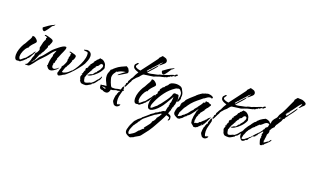

<svg xmlns="http://www.w3.org/2000/svg" viewBox="-119 -1378 3864 2403"><g transform="rotate(20 1813.5 -176.5)"><path d="M239 -466Q224 -466 215.5 -479.5Q207 -493 207 -506Q237 -528 267.5 -549.5Q298 -571 330 -583L342 -592L343 -588Q343 -582 330 -571.5Q317 -561 311 -559Q310 -557 301 -542.5Q292 -528 279.5 -510.5Q267 -493 255.5 -479.5Q244 -466 239 -466ZM43 -6Q29 -6 21 -16.5Q13 -27 10 -42Q7 -57 7 -68Q7 -107 20.5 -146.5Q34 -186 53 -219Q58 -228 64 -235L74 -250Q77 -255 80 -262Q82 -269 86 -273Q91 -283 97.5 -294Q104 -305 111 -316Q125 -339 125 -363Q126 -362 128 -362H129Q133 -362 135 -363H139Q149 -363 162.5 -354Q176 -345 187 -332.5Q198 -320 198 -310Q198 -303 190.5 -294Q183 -285 174 -276L165 -267L156 -257Q149 -249 142 -239.5Q135 -230 129 -219Q127 -217 127 -214Q127 -210 126 -209Q126 -203 116 -199V-204Q91 -179 74.5 -141Q58 -103 58 -69V-60Q58 -53 60 -51Q61 -47 64 -47H66Q66 -46 67 -46Q67 -45 68 -45V-44Q68 -42 65 -39L64 -38Q62 -36 62 -36Q62 -35 69 -33.5Q76 -32 77 -32Q81 -32 90 -39.5Q99 -47 109 -56Q119 -65 125 -69Q132 -75 138 -77Q146 -87 154 -97Q162 -107 169 -117Q177 -127 184.5 -136Q192 -145 200 -155V-157Q200 -159 205.5 -167.5Q211 -176 217.5 -184Q224 -192 226 -192Q227 -191 227 -187Q227 -183 226 -182Q220 -169 208 -145.5Q196 -122 183.5 -102Q171 -82 160 -79Q158 -74 154 -67Q150 -60 144 -58Q141 -53 136 -53Q133 -45 129 -44Q127 -42 125 -40.5Q123 -39 122 -38Q121 -34 115 -30.5Q109 -27 105 -25Q100 -20 92 -14Q84 -8 76 -8H73L70 -9H68Q67 -10 65 -10Q62 -10 54 -8Q46 -6 43 -6Z M165 6Q164 5 162 5Q161 4 158 4Q157 3 155 2Q153 1 151 -1H158Q160 -2 162.5 -3Q165 -4 166 -5Q172 -9 175 -10Q180 -13 185.5 -24.5Q191 -36 196.5 -49.5Q202 -63 205 -70L208 -82Q208 -87 210 -93Q212 -104 216.5 -114Q221 -124 226 -135Q226 -135 228 -144Q228 -152 229 -154Q228 -154 228 -155H226Q225 -155 224 -156Q224 -157 225 -158V-159L233 -174Q237 -182 245 -184Q248 -192 256.5 -207Q265 -222 265 -228Q265 -236 262 -243Q258 -248 258 -257Q258 -259 258.5 -261Q259 -263 260 -265Q261 -267 261 -269.5Q261 -272 262 -274Q263 -276 265 -285Q267 -294 269 -303.5Q271 -313 272 -316Q275 -339 283 -348L281 -350Q286 -356 290.5 -364Q295 -372 295 -380Q295 -384 294 -386Q292 -388 292 -391Q292 -396 296 -399Q300 -402 303 -404V-405Q297 -407 295 -409Q292 -412 288 -412V-416Q288 -417 287.5 -415.5Q287 -414 286 -414Q287 -414 286 -413L283 -414Q281 -415 279.5 -415Q278 -415 276 -416Q274 -416 272 -416.5Q270 -417 268 -418Q264 -419 264 -423Q264 -425 269 -427.5Q274 -430 276 -430Q291 -427 312.5 -422Q334 -417 353.5 -410Q373 -403 379 -394Q381 -391 381.5 -387.5Q382 -384 382 -381Q382 -372 377 -360L368 -339Q365 -335 365 -331Q365 -327 358.5 -319.5Q352 -312 347 -310Q348 -309 348 -308.5Q348 -308 348 -308Q348 -306 349 -305Q353 -305 351 -302Q353 -300 353 -296Q353 -293 351.5 -289.5Q350 -286 346 -285Q345 -284 345 -283Q343 -279 343 -276V-275H344Q344 -264 337 -263Q335 -255 330 -244Q323 -231 320 -224V-223Q320 -220 318 -220L316 -218Q315 -215 311 -211Q310 -209 308.5 -207.5Q307 -206 306 -204Q304 -201 302 -198Q300 -195 302 -190H301V-189Q301 -186 300 -186Q298 -182 294.5 -178Q291 -174 285 -172L253 -94Q252 -90 247 -88L253 -82H245L249 -78H244L243 -77H241Q240 -76 236 -76V-70L238 -69L234 -62L233 -61H230Q226 -59 226 -59Q224 -57 224 -55Q224 -49 225 -48Q229 -52 238.5 -63Q248 -74 258 -87.5Q268 -101 275 -112.5Q282 -124 281 -127Q286 -127 290 -137Q293 -140 295 -143Q296 -145 299 -148Q319 -164 335 -183.5Q351 -203 367 -223Q382 -243 399 -263Q416 -283 439 -302Q456 -316 477.5 -333.5Q499 -351 521 -364Q543 -377 560 -377Q572 -377 572 -364Q572 -359 571 -352.5Q570 -346 568 -341Q562 -324 554 -306Q546 -288 538 -271Q531 -256 527 -243Q522 -227 515 -214Q513 -211 511.5 -209.5Q510 -208 509 -207Q509 -206 508.5 -203.5Q508 -201 507 -198L514 -199Q507 -183 502.5 -169.5Q498 -156 498 -141Q498 -138 496 -136V-135Q491 -135 490 -136Q488 -136 486 -134Q485 -133 485 -130Q484 -129 484 -127.5Q484 -126 483 -125L490 -128Q489 -119 487 -112Q486 -108 485.5 -105Q485 -102 485 -98Q485 -84 491.5 -75Q498 -66 513 -66Q516 -66 517 -67H520Q524 -69 531 -72.5Q538 -76 545 -81Q553 -86 560 -91Q567 -96 573 -110Q569 -92 566.5 -87.5Q564 -83 550 -71Q536 -60 515.5 -46.5Q495 -33 475 -33Q458 -33 446.5 -43.5Q435 -54 428 -67L424 -71Q420 -75 420 -79Q420 -81 421 -82V-84L427 -86L428 -87Q427 -89 426.5 -91Q426 -93 426 -95V-102Q426 -122 429.5 -142Q433 -162 438 -182H439Q441 -199 448 -210L450 -213H445L448 -217L445 -226Q447 -230 452.5 -244.5Q458 -259 463 -273Q468 -287 469 -289Q465 -289 462 -286Q435 -266 415 -239Q405 -225 394.5 -212Q384 -199 373 -186Q351 -161 326 -136Q313 -124 302 -111.5Q291 -99 280 -85L250 -45Q235 -26 218 -7Q206 5 194 5Q188 4 181.5 5Q175 6 168 6ZM290 -185Q292 -190 296 -190L293 -194Q292 -192 291 -189.5Q290 -187 289 -185Z M596 -7Q586 -7 579.5 -17Q573 -27 573 -35Q573 -38 575 -44Q576 -46 577 -48Q578 -50 579 -52Q581 -58 581 -62Q581 -66 583 -72Q585 -79 588 -87Q591 -95 595 -104Q597 -108 597 -111Q597 -115 598 -117H597Q594 -120 594 -121L595 -122Q597 -127 601 -134Q605 -141 610 -143Q614 -151 621 -164.5Q628 -178 633.5 -191.5Q639 -205 639 -212L641 -215H639V-220L641 -224L636 -225L639 -227V-229Q637 -231 637 -233Q637 -235 638 -236L641 -246L644 -255Q641 -255 641 -258Q641 -269 646 -277Q651 -289 651 -298V-300Q650 -300 650 -302L649 -305V-307Q648 -307 648 -308Q648 -310 651 -313L656 -318Q652 -320 651 -321Q647 -323 646 -324V-325Q644 -323 642 -325L637 -326Q635 -326 630.5 -327.5Q626 -329 626 -332Q626 -334 630 -336.5Q634 -339 636 -339Q646 -337 664 -333Q682 -329 698.5 -323.5Q715 -318 718 -310Q720 -306 720 -300Q720 -292 716 -280Q712 -268 709 -262Q709 -258 705 -258H706Q704 -254 701 -249Q698 -244 693 -242L694 -239Q697 -236 697 -231Q697 -225 691 -223L690 -221V-216Q690 -209 685 -205Q684 -201 680 -191.5Q676 -182 673 -180L671 -175V-174Q671 -171 669 -171L668 -170Q665 -164 660 -159Q658 -156 656.5 -153.5Q655 -151 657 -147H656Q656 -144 655 -144Q653 -141 651 -137.5Q649 -134 644 -132Q642 -125 639.5 -118Q637 -111 634 -103Q627 -85 622 -67Q627 -62 635 -62Q638 -62 641 -62.5Q644 -63 647 -64Q649 -66 653 -67Q657 -69 658 -68Q680 -76 699 -91.5Q718 -107 736 -126L737 -123Q765 -155 790.5 -198.5Q816 -242 832 -288Q848 -334 848 -370Q848 -398 840 -404Q832 -410 806 -410Q799 -410 794 -411.5Q789 -413 789 -422Q793 -421 806.5 -424.5Q820 -428 824 -430Q855 -430 873 -413.5Q891 -397 891 -365Q891 -339 880.5 -310.5Q870 -282 859 -259Q853 -247 836.5 -224.5Q820 -202 800 -177.5Q780 -153 763 -134Q746 -115 724 -93Q702 -71 681.5 -54.5Q661 -38 647 -35Q644 -31 633.5 -24.5Q623 -18 612 -12.5Q601 -7 596 -7ZM648 -146Q648 -147 648.5 -147Q649 -147 649 -147L650 -148L649 -150Q648 -148 648 -146Z M923 -9Q912 -9 901 -12Q885 -18 869 -45L877 -47L870 -52L862 -77H861Q860 -80 860 -86V-93Q860 -97 865 -107Q870 -117 874 -126L864 -124V-129Q865 -130 867 -134Q868 -137 872 -138Q873 -137 873 -135L875 -137V-142Q875 -146 875.5 -150.5Q876 -155 879 -158Q879 -164 880 -165L881 -169H883V-173L889 -181Q894 -186 895 -186V-187Q894 -186 892 -186Q888 -186 888 -190Q888 -191 889 -192V-197Q890 -198 890 -202Q890 -206 888 -208L895 -216L899 -215L898 -216H900L901 -217L904 -228L909 -220L912 -237Q913 -242 914 -247Q915 -252 916 -257L927 -258V-266H924V-271L929 -276V-275L930 -276V-281L939 -287V-291Q946 -295 951 -305Q954 -312 965 -314H959L960 -315L956 -312V-320H958L959 -322H960L962 -326V-331Q968 -335 974.5 -341Q981 -347 981 -354L985 -357V-361L989 -359L1002 -371V-375L1010 -380L1014 -386Q1014 -389 1017 -389Q1018 -389 1021.5 -387.5Q1025 -386 1027 -385H1033Q1049 -385 1065 -373.5Q1081 -362 1092 -346Q1103 -330 1103 -314Q1103 -309 1106 -304Q1107 -301 1107.5 -298Q1108 -295 1108 -291V-287Q1108 -283 1107 -282Q1090 -242 1054.5 -205Q1019 -168 981 -147Q973 -143 963 -139Q953 -135 943 -135Q940 -135 939 -136L932 -138Q935 -139 941 -143Q943 -144 945 -145Q947 -146 949 -147L955 -150Q957 -150 958 -151L957 -152Q957 -156 962 -156Q968 -160 972 -161L982 -164Q988 -166 992.5 -167.5Q997 -169 997 -173Q1001 -176 1007 -186Q1014 -198 1017 -201L1026 -203L1036 -218L1034 -222L1042 -226V-230H1044Q1055 -242 1061.5 -251.5Q1068 -261 1073 -277Q1073 -279 1076 -279V-280Q1082 -292 1082 -303Q1082 -327 1059 -327Q1057 -327 1054 -328Q1050 -328 1050 -326H1055L1050 -322Q1045 -320 1040.5 -316Q1036 -312 1036 -305H1032Q1034 -305 1035 -301Q1028 -301 1025 -297L1030 -294Q1028 -292 1025 -290.5Q1022 -289 1019 -287Q1016 -286 1013 -284.5Q1010 -283 1008 -281Q997 -273 997 -266Q997 -265 998 -264Q999 -263 1000.5 -262Q1002 -261 1004 -259L996 -260Q996 -260 997 -260.5Q998 -261 999 -261Q995 -261 993 -260Q991 -260 993 -258L994 -257Q994 -257 993.5 -257Q993 -257 993 -256Q992 -255 992 -254H990Q986 -249 982.5 -244Q979 -239 977 -234Q973 -225 966 -216L973 -211H966L962 -207V-202L956 -197L958 -196L948 -179L945 -178V-170L934 -158L935 -154H933V-147Q926 -140 924 -129Q923 -119 916 -109H922L914 -104V-101Q913 -100 913 -98Q913 -94 913.5 -91Q914 -88 915 -85Q916 -82 916.5 -79Q917 -76 917 -72Q917 -64 923.5 -51.5Q930 -39 937 -39Q956 -39 975 -49Q993 -60 1012 -61L1033 -78Q1049 -91 1061 -109Q1074 -127 1090 -140H1091L1089 -142Q1092 -146 1098 -154Q1104 -162 1105 -167Q1106 -168 1106 -171Q1106 -173 1107 -174Q1109 -179 1113 -179Q1117 -179 1117 -174Q1117 -171 1116 -170Q1116 -160 1107.5 -141.5Q1099 -123 1088 -119V-116Q1083 -111 1078 -102Q1071 -93 1058.5 -77Q1046 -61 1038 -61L1024 -52V-48Q1024 -43 1018 -41Q1014 -36 1008 -37Q1005 -31 998 -29Q995 -28 989 -24Q987 -21 979.5 -18Q972 -15 969 -14Q964 -10 957 -9.5Q950 -9 945 -9Z M1223 -10Q1218 -10 1213.5 -10.5Q1209 -11 1204 -12Q1199 -14 1194 -15Q1189 -16 1184 -17L1185 -22Q1154 -22 1143.5 -33.5Q1133 -45 1133 -77Q1133 -80 1134 -81V-84Q1139 -83 1142 -82.5Q1145 -82 1147 -82Q1157 -82 1161 -86Q1167 -87 1173 -87Q1179 -87 1185 -88Q1190 -88 1196 -88.5Q1202 -89 1207 -90V-91Q1190 -125 1177.5 -153Q1165 -181 1165 -215Q1165 -238 1173.5 -257Q1182 -276 1187 -297Q1189 -303 1193.5 -303.5Q1198 -304 1200 -305Q1204 -310 1207.5 -314Q1211 -318 1215 -322Q1218 -325 1221.5 -327.5Q1225 -330 1228 -333L1235 -339Q1262 -362 1296 -378.5Q1330 -395 1361 -408L1387 -391Q1392 -381 1399 -370Q1406 -360 1406 -347V-343Q1405 -341 1405 -337L1399 -328Q1399 -328 1383.5 -318Q1368 -308 1347.5 -296Q1327 -284 1311.5 -274.5Q1296 -265 1295 -265Q1291 -265 1291 -268Q1291 -271 1303.5 -281.5Q1316 -292 1332 -304.5Q1348 -317 1361 -326Q1374 -335 1375 -336Q1347 -333 1320 -324.5Q1293 -316 1272 -301Q1270 -300 1266 -301Q1262 -302 1260 -300Q1257 -298 1256 -292Q1255 -286 1253 -284Q1240 -271 1232.5 -253Q1225 -235 1225 -212Q1225 -207 1230 -188.5Q1235 -170 1243 -148Q1251 -126 1260 -110Q1269 -94 1277 -94H1302Q1308 -94 1314 -94.5Q1320 -95 1326 -96Q1337 -98 1347 -102Q1368 -107 1389 -108Q1396 -112 1406 -114Q1411 -115 1415.5 -115Q1420 -115 1424 -116L1430 -113L1429 -104Q1422 -102 1406.5 -96Q1391 -90 1375.5 -85Q1360 -80 1352 -80L1348 -81Q1347 -81 1347 -82H1346Q1338 -82 1330 -79Q1326 -77 1321.5 -75.5Q1317 -74 1313 -72Q1305 -69 1294.5 -66.5Q1284 -64 1273 -65Q1271 -45 1258.5 -27.5Q1246 -10 1223 -10ZM1202 -49Q1205 -49 1205 -55Q1205 -57 1204 -60.5Q1203 -64 1201 -64Q1196 -64 1190 -64.5Q1184 -65 1179 -66Q1173 -67 1167 -67.5Q1161 -68 1156 -68H1155Q1157 -65 1168 -60.5Q1179 -56 1190 -52.5Q1201 -49 1202 -49Z M1432 -161Q1424 -157 1419.5 -162Q1415 -167 1419 -172Q1424 -177 1425 -181Q1426 -185 1426 -190V-198Q1426 -205 1427 -206L1433 -212Q1434 -214 1439 -216L1444 -230Q1437 -238 1446 -247L1447 -248V-249L1449 -252L1455 -262L1456 -264H1458Q1456 -269 1461 -275Q1463 -280 1467 -285Q1471 -290 1475 -296Q1485 -307 1486 -316Q1488 -324 1495 -330Q1494 -330 1494 -332Q1494 -333 1493 -333Q1493 -334 1494 -335V-336Q1496 -338 1501 -346.5Q1506 -355 1511 -364Q1513 -367 1515 -370Q1517 -373 1519 -377L1524 -386L1497 -395Q1477 -402 1462 -414.5Q1447 -427 1447 -451Q1447 -462 1453.5 -470Q1460 -478 1467 -484Q1471 -488 1471 -489Q1479 -499 1487 -494.5Q1495 -490 1487 -482L1481 -474Q1477 -468 1473 -462.5Q1469 -457 1469 -449Q1469 -439 1483.5 -431.5Q1498 -424 1515.5 -420Q1533 -416 1540 -416Q1581 -470 1621 -523Q1661 -576 1701 -630Q1705 -634 1705 -644L1742 -683Q1746 -681 1749.5 -680Q1753 -679 1757 -678Q1761 -677 1764.5 -676Q1768 -675 1772 -674Q1780 -672 1787 -669Q1794 -666 1800 -659Q1811 -648 1811 -632Q1811 -615 1797 -603Q1782 -591 1771 -580Q1767 -577 1763.5 -574Q1760 -571 1756 -567Q1748 -559 1738 -559V-566H1741Q1745 -571 1749.5 -577Q1754 -583 1758 -588Q1768 -599 1773 -610Q1769 -606 1765.5 -603Q1762 -600 1758 -597Q1754 -594 1750.5 -590.5Q1747 -587 1743 -583Q1738 -576 1727 -563.5Q1716 -551 1703 -537Q1692 -523 1680.5 -512Q1669 -501 1664 -496L1663 -495L1667 -491L1654 -486L1655 -485Q1655 -477 1650 -474Q1645 -471 1640 -471Q1638 -465 1634.5 -460.5Q1631 -456 1623 -453Q1624 -452 1624 -450Q1624 -449 1625 -448Q1625 -447 1626 -446H1624V-444H1619Q1618 -444 1617 -440L1620 -435Q1621 -434 1621 -431Q1635 -446 1648 -461Q1661 -476 1675 -492L1729 -552H1731Q1731 -551 1732 -551Q1732 -550 1733 -550Q1733 -543 1722 -528Q1711 -513 1695 -495.5Q1679 -478 1664.5 -462Q1650 -446 1642 -437Q1639 -434 1635 -428Q1632 -425 1628 -419H1637Q1650 -419 1660.5 -420.5Q1671 -422 1682 -424Q1687 -425 1692 -426.5Q1697 -428 1702 -429Q1707 -430 1712 -431Q1717 -432 1722 -433Q1734 -435 1754 -439.5Q1774 -444 1783 -451Q1809 -459 1834 -463Q1834 -463 1835 -463.5Q1836 -464 1838 -465Q1840 -465 1841 -466Q1843 -469 1846 -469L1854 -472L1862 -474V-475Q1876 -478 1889 -483.5Q1902 -489 1916 -495Q1929 -500 1941.5 -504.5Q1954 -509 1967 -509L1970 -515Q1982 -527 1997 -527V-524Q2001 -520 2001 -515Q2001 -512 1999 -512Q1990 -503 1979 -502Q1980 -500 1980.5 -499Q1981 -498 1981 -497Q1981 -494 1978 -494Q1974 -491 1968 -491Q1963 -491 1963 -497L1966 -499Q1960 -499 1958 -501Q1951 -483 1935 -483L1933 -475L1922 -478Q1917 -473 1912 -473Q1910 -468 1908.5 -464.5Q1907 -461 1901 -461Q1902 -462 1902 -464Q1901 -465 1901 -466Q1894 -458 1884.5 -452Q1875 -446 1862 -446L1861 -453H1860Q1861 -452 1861 -448Q1861 -444 1857.5 -442Q1854 -440 1852 -440Q1851 -440 1851 -441H1849Q1844 -437 1840 -437Q1838 -437 1837 -438H1834Q1829 -434 1825 -433.5Q1821 -433 1813 -432Q1800 -430 1785.5 -425Q1771 -420 1758 -415Q1757 -414 1753 -414Q1751 -414 1751 -413Q1720 -397 1688 -396Q1654 -393 1622 -387Q1619 -386 1616 -385.5Q1613 -385 1609 -385Q1605 -385 1602 -384.5Q1599 -384 1596 -383Q1590 -382 1581 -373.5Q1572 -365 1564 -355Q1556 -345 1552 -339Q1548 -335 1543 -330.5Q1538 -326 1533 -322Q1523 -315 1515 -304Q1513 -302 1510 -299Q1507 -296 1505 -292Q1500 -283 1493 -282Q1495 -277 1491 -275L1489 -273Q1480 -264 1480 -252Q1477 -249 1475 -244L1474 -240L1471 -236Q1466 -229 1461.5 -219.5Q1457 -210 1452 -199Q1447 -188 1442 -178.5Q1437 -169 1432 -161ZM1401 109Q1394 109 1385.5 106Q1377 103 1372 98Q1367 92 1357.5 76.5Q1348 61 1348 53Q1348 34 1350 16Q1352 -2 1356 -21Q1362 -26 1363 -33Q1364 -40 1365 -47Q1373 -55 1374 -67Q1375 -79 1386 -79L1388 -81Q1389 -82 1387 -86Q1385 -91 1384 -94.5Q1383 -98 1386 -103Q1387 -105 1388 -107.5Q1389 -110 1390 -111Q1391 -112 1393 -118Q1396 -129 1398.5 -137.5Q1401 -146 1409 -155Q1414 -159 1418 -155.5Q1422 -152 1421 -147Q1421 -141 1418 -135H1426Q1422 -116 1417 -97Q1412 -78 1407 -59Q1395 -22 1395 17Q1395 52 1409 82L1423 74L1428 65V76L1430 81Q1432 76 1436 72Q1440 68 1448 68L1449 75Q1449 78 1448 79Q1442 92 1429 100.5Q1416 109 1401 109Z M1827 -466Q1812 -466 1803.5 -479.5Q1795 -493 1795 -506Q1825 -528 1855.5 -549.5Q1886 -571 1918 -583L1930 -592L1931 -588Q1931 -582 1918 -571.5Q1905 -561 1899 -559Q1898 -557 1889 -542.5Q1880 -528 1867.5 -510.5Q1855 -493 1843.5 -479.5Q1832 -466 1827 -466ZM1631 -6Q1617 -6 1609 -16.5Q1601 -27 1598 -42Q1595 -57 1595 -68Q1595 -107 1608.5 -146.5Q1622 -186 1641 -219Q1646 -228 1652 -235L1662 -250Q1665 -255 1668 -262Q1670 -269 1674 -273Q1679 -283 1685.5 -294Q1692 -305 1699 -316Q1713 -339 1713 -363Q1714 -362 1716 -362H1717Q1721 -362 1723 -363H1727Q1737 -363 1750.5 -354Q1764 -345 1775 -332.5Q1786 -320 1786 -310Q1786 -303 1778.5 -294Q1771 -285 1762 -276L1753 -267L1744 -257Q1737 -249 1730 -239.5Q1723 -230 1717 -219Q1715 -217 1715 -214Q1715 -210 1714 -209Q1714 -203 1704 -199V-204Q1679 -179 1662.5 -141Q1646 -103 1646 -69V-60Q1646 -53 1648 -51Q1649 -47 1652 -47H1654Q1654 -46 1655 -46Q1655 -45 1656 -45V-44Q1656 -42 1653 -39L1652 -38Q1650 -36 1650 -36Q1650 -35 1657 -33.5Q1664 -32 1665 -32Q1669 -32 1678 -39.5Q1687 -47 1697 -56Q1707 -65 1713 -69Q1720 -75 1726 -77Q1734 -87 1742 -97Q1750 -107 1757 -117Q1765 -127 1772.5 -136Q1780 -145 1788 -155V-157Q1788 -159 1793.5 -167.5Q1799 -176 1805.5 -184Q1812 -192 1814 -192Q1815 -191 1815 -187Q1815 -183 1814 -182Q1808 -169 1796 -145.5Q1784 -122 1771.5 -102Q1759 -82 1748 -79Q1746 -74 1742 -67Q1738 -60 1732 -58Q1729 -53 1724 -53Q1721 -45 1717 -44Q1715 -42 1713 -40.5Q1711 -39 1710 -38Q1709 -34 1703 -30.5Q1697 -27 1693 -25Q1688 -20 1680 -14Q1672 -8 1664 -8H1661L1658 -9H1656Q1655 -10 1653 -10Q1650 -10 1642 -8Q1634 -6 1631 -6Z M1695 415Q1693 415 1690 412Q1667 404 1648 390Q1629 376 1629 349Q1629 335 1634 320Q1637 313 1638.5 306Q1640 299 1641 292L1645 289L1648 273L1657 256Q1661 248 1667 235Q1673 222 1679.5 210Q1686 198 1691 194V189L1696 193Q1707 175 1722 162.5Q1737 150 1754 138Q1754 131 1760 130L1757 126L1764 124L1828 70L1829 67Q1829 63 1828 60Q1832 61 1834 67Q1836 73 1836 69V67L1839 65L1841 63Q1840 63 1839 62.5Q1838 62 1836 61L1839 57L1840 55Q1843 52 1845 52Q1847 52 1846.5 54Q1846 56 1847 55L1856 42L1859 46L1863 41V39Q1869 38 1880.5 29Q1892 20 1893 15H1895L1927 -1L1944 -15H1948V-14Q1959 -23 1972.5 -32.5Q1986 -42 2001 -42V-44L2006 -43Q2007 -45 2008 -49Q2009 -53 2010 -57L2013 -76Q2013 -78 2016 -91.5Q2019 -105 2020 -106L2025 -111Q2028 -111 2028 -113Q2028 -114 2026 -116H2025Q2023 -118 2023 -121Q2023 -127 2026 -133Q2028 -136 2028.5 -139Q2029 -142 2030 -145H2029Q2026 -145 2026 -149Q2026 -157 2032 -166Q2037 -174 2037 -181Q2037 -195 2040 -208Q2041 -215 2041.5 -221.5Q2042 -228 2042 -235Q2042 -243 2041 -246Q2041 -244 2038 -242H2039Q2029 -224 2014.5 -199Q2000 -174 1985.5 -149.5Q1971 -125 1958 -107Q1935 -75 1907 -47.5Q1879 -20 1843 -2L1840 -3Q1835 1 1829.5 2Q1824 3 1819 3Q1796 3 1786.5 -16.5Q1777 -36 1777 -57Q1777 -74 1779.5 -92Q1782 -110 1789 -127L1792 -135Q1793 -136 1793 -142Q1798 -145 1801.5 -153.5Q1805 -162 1805 -168Q1810 -171 1811 -178L1815 -184Q1817 -187 1822 -187Q1822 -195 1824.5 -202Q1827 -209 1835 -209V-214L1840 -221L1836 -241Q1839 -245 1845 -253.5Q1851 -262 1853 -267Q1850 -270 1850 -274Q1850 -283 1862 -295L1867 -300Q1874 -307 1874 -315L1882 -316Q1883 -322 1890 -322H1892Q1896 -332 1899.5 -337Q1903 -342 1907 -345Q1910 -348 1912 -349L1916 -352Q1923 -357 1926 -361Q1929 -365 1934 -373Q1936 -377 1938 -380Q1940 -383 1942 -386Q1957 -400 1982 -406Q2007 -412 2027 -412Q2046 -412 2070.5 -405Q2095 -398 2106 -379Q2117 -359 2126.5 -340Q2136 -321 2136 -297Q2136 -295 2136 -292Q2136 -289 2135 -287Q2134 -284 2134 -281Q2134 -278 2134 -276Q2134 -274 2134 -271Q2134 -268 2135 -265Q2136 -262 2136 -259Q2136 -256 2136 -254Q2136 -250 2131 -238.5Q2126 -227 2120 -216.5Q2114 -206 2109 -206Q2106 -206 2105 -209Q2104 -212 2104 -213Q2104 -218 2104.5 -223Q2105 -228 2106 -233Q2107 -238 2108 -243Q2109 -248 2110 -253Q2113 -264 2115 -275.5Q2117 -287 2117 -298Q2117 -305 2116 -314Q2115 -323 2112 -328Q2110 -332 2108 -335Q2106 -338 2104 -341Q2102 -344 2099 -347Q2096 -350 2094 -354Q2084 -367 2070 -367Q2063 -367 2057 -364L2054 -362Q2049 -362 2045.5 -361.5Q2042 -361 2037 -358L2031 -355L2025 -351Q1961 -309 1913 -245Q1865 -181 1834 -111Q1827 -95 1819.5 -76.5Q1812 -58 1812 -41Q1812 -33 1815 -25L1816 -24Q1817 -23 1820 -23Q1827 -23 1837 -31Q1847 -39 1857 -49Q1867 -59 1874 -64Q1881 -71 1887 -72Q1895 -86 1906 -97Q1911 -102 1916 -107.5Q1921 -113 1925 -118Q1949 -149 1975.5 -186Q2002 -223 2015 -252Q2017 -257 2019 -263Q2021 -269 2022 -274Q2023 -283 2035 -293L2050 -296Q2059 -293 2067 -293Q2072 -293 2075 -294H2083Q2094 -294 2096.5 -283Q2099 -272 2100 -264Q2100 -261 2101 -260L2102 -257Q2103 -253 2102 -250Q2103 -245 2103.5 -241.5Q2104 -238 2104 -236Q2104 -219 2100 -207Q2095 -192 2095 -178Q2095 -167 2089 -156Q2083 -146 2083 -133Q2083 -123 2076 -123H2075Q2073 -123 2072 -122Q2072 -120 2074 -118Q2075 -116 2075 -112Q2075 -111 2073.5 -106.5Q2072 -102 2071 -100Q2070 -96 2063 -96Q2059 -95 2056 -94.5Q2053 -94 2051 -94H2050Q2050 -92 2053 -93Q2054 -94 2058 -94Q2060 -94 2065 -93.5Q2070 -93 2070 -89Q2070 -86 2066 -76.5Q2062 -67 2057.5 -57Q2053 -47 2051 -42L2055 -37L2053 -35Q2053 -34 2052 -33L2048 -29Q2072 -24 2084 -13.5Q2096 -3 2096 25Q2096 36 2092 39Q2089 41 2087 46Q2086 48 2083.5 51Q2081 54 2079 54Q2075 54 2075 51V50H2072L2078 34Q2079 31 2080 28Q2081 25 2081 22Q2081 11 2064 5.5Q2047 0 2036 -2Q2020 36 1999.5 73Q1979 110 1959 146Q1952 159 1944.5 172Q1937 185 1929 199Q1913 226 1896 250Q1883 269 1866 289Q1850 308 1836 328Q1823 348 1807.5 358Q1792 368 1775 376.5Q1758 385 1738 401Q1728 401 1718 408Q1709 415 1698 413Q1696 415 1695 415ZM1825 -170 1827 -171 1824 -174 1822 -170ZM1673 378Q1677 377 1680.5 376.5Q1684 376 1686 376Q1689 374 1692 371.5Q1695 369 1699 367L1714 358Q1722 353 1729 348Q1736 343 1741 338Q1743 336 1745 334Q1747 332 1749 330Q1751 327 1753.5 324Q1756 321 1758 319Q1760 316 1762.5 313Q1765 310 1767 308Q1769 305 1771.5 302Q1774 299 1776 297L1782 294V295Q1787 289 1793 283Q1799 277 1805 273L1804 272L1822 255V261Q1824 259 1825 258Q1826 257 1827 256L1833 242L1832 241L1829 244H1825V240Q1837 224 1853 205.5Q1869 187 1882 168Q1895 149 1896 132L1912 116H1913L1933 82L1930 75L1962 35Q1963 28 1970 20Q1976 12 1976 4Q1976 1 1974 1Q1964 1 1939 19Q1935 21 1930 24Q1925 27 1920 31Q1910 38 1901 40L1856 75H1855L1775 141Q1768 148 1757 164Q1746 180 1741 193L1737 189Q1738 190 1732 200Q1730 205 1728 208.5Q1726 212 1725 214V216Q1725 217 1724 219Q1723 221 1720 220L1719 219L1694 258H1691L1690 257Q1689 259 1689 262Q1689 265 1688 267Q1688 272 1684 275L1665 322Q1665 326 1664.5 329.5Q1664 333 1663 337Q1661 345 1661 351Q1661 369 1673 378Z M2404 20Q2394 8 2383.5 1.5Q2373 -5 2365.5 -13.5Q2358 -22 2358 -37H2360L2357 -52L2354 -49L2352 -46Q2353 -50 2354 -53.5Q2355 -57 2356 -60Q2357 -65 2357.5 -69.5Q2358 -74 2358 -79Q2358 -92 2360 -104.5Q2362 -117 2365 -129Q2368 -141 2370.5 -153.5Q2373 -166 2375 -180H2377L2388 -206L2387 -211Q2385 -207 2384 -206Q2383 -204 2381 -202Q2370 -186 2354 -163.5Q2338 -141 2322 -121.5Q2306 -102 2293 -94Q2285 -89 2282 -86.5Q2279 -84 2275 -74Q2265 -72 2255.5 -61Q2246 -50 2237 -40Q2228 -30 2217 -29L2216 -24Q2210 -18 2200 -15.5Q2190 -13 2182 -12Q2160 -20 2139 -34Q2118 -48 2118 -73Q2118 -83 2121 -90H2122V-95Q2120 -98 2121 -103Q2122 -108 2124 -108L2125 -107Q2127 -110 2127.5 -117Q2128 -124 2128 -126L2130 -128Q2130 -135 2137 -143Q2144 -151 2150.5 -158Q2157 -165 2157 -168Q2158 -169 2158 -171Q2158 -176 2157 -179Q2155 -183 2156 -186V-190H2160L2163 -195V-197Q2160 -199 2160 -200V-202Q2160 -205 2162 -207L2165 -210V-211Q2165 -212 2166 -213V-215L2171 -220Q2175 -224 2177 -225Q2185 -236 2190 -245H2194L2195 -244Q2194 -246 2193.5 -247Q2193 -248 2193 -249Q2193 -257 2206.5 -272Q2220 -287 2239 -304.5Q2258 -322 2276 -337.5Q2294 -353 2304 -362V-367H2306Q2310 -369 2314.5 -373Q2319 -377 2324 -381Q2334 -391 2341 -392L2343 -397L2349 -398Q2350 -399 2351 -400Q2352 -401 2353 -402Q2355 -403 2356 -403Q2357 -403 2358 -404L2359 -405L2361 -406V-407Q2361 -407 2361 -407.5Q2361 -408 2362 -409L2380 -416L2382 -415L2396 -421L2399 -424H2400L2413 -425L2420 -429L2422 -431V-430L2423 -431L2425 -429Q2434 -433 2443 -433Q2452 -433 2467 -430Q2482 -427 2495 -420.5Q2508 -414 2510 -403V-401L2489 -389Q2491 -394 2492 -395V-396Q2492 -398 2488 -398H2482Q2461 -398 2443.5 -386Q2426 -374 2410 -362Q2401 -360 2391 -350Q2381 -340 2373 -335Q2334 -305 2302.5 -275.5Q2271 -246 2243 -205Q2238 -197 2230 -184.5Q2222 -172 2216 -167Q2211 -158 2206 -149Q2201 -140 2197 -130Q2193 -120 2188 -111Q2183 -102 2178 -94Q2178 -82 2175 -71Q2173 -65 2173 -61Q2172 -58 2172 -55Q2172 -52 2171 -50L2175 -41Q2187 -46 2204 -54Q2221 -62 2221 -72Q2227 -74 2227 -74H2229V-76Q2231 -78 2232 -78H2235L2238 -82V-87L2242 -83L2255 -96Q2255 -101 2262 -102Q2279 -116 2292 -135Q2299 -145 2306 -154Q2313 -163 2321 -171H2323L2336 -187L2335 -191L2349 -209H2351Q2353 -215 2357 -221L2360 -219L2368 -230L2367 -231Q2372 -239 2378 -247Q2384 -255 2390 -262Q2396 -270 2401.5 -278Q2407 -286 2412 -294Q2412 -301 2417 -307Q2422 -313 2430 -313L2437 -311Q2441 -318 2441 -333Q2446 -332 2449 -335Q2449 -335 2455 -337V-335L2463 -332Q2467 -334 2469 -334Q2477 -334 2485 -329.5Q2493 -325 2499 -320Q2499 -318 2500 -319Q2500 -320 2501 -320H2506Q2519 -320 2519 -309V-306Q2514 -299 2509.5 -292Q2505 -285 2501 -278Q2493 -264 2479 -253V-251L2463 -228L2465 -224L2431 -182L2428 -181Q2426 -174 2423.5 -167.5Q2421 -161 2418 -154L2409 -151Q2411 -149 2411 -146Q2411 -142 2412 -141Q2404 -126 2398.5 -111Q2393 -96 2395 -79Q2392 -77 2391.5 -73.5Q2391 -70 2391 -67Q2391 -62 2391.5 -57.5Q2392 -53 2393 -48Q2394 -43 2395 -38Q2396 -33 2397 -28L2408 -34H2411L2412 -35L2414 -38Q2414 -41 2417 -45L2419 -37L2428 -41V-37H2429Q2433 -37 2435 -43Q2437 -45 2440 -47.5Q2443 -50 2447 -50L2448 -52V-55Q2448 -60 2455 -63Q2459 -64 2461.5 -65.5Q2464 -67 2466 -67H2467L2493 -93H2494Q2496 -96 2502.5 -101.5Q2509 -107 2514 -109V-116L2521 -118H2522L2545 -150Q2545 -149 2547 -149Q2549 -149 2550 -148Q2551 -148 2553.5 -151.5Q2556 -155 2556 -157Q2557 -158 2558.5 -159.5Q2560 -161 2564 -162Q2567 -164 2569 -164.5Q2571 -165 2572 -166Q2561 -145 2552.5 -128Q2544 -111 2536 -94Q2528 -77 2518 -61.5Q2508 -46 2493 -31L2489 -35L2496 -44L2495 -50L2493 -49V-45L2486 -38Q2485 -25 2477 -19H2473L2471 -20V-15L2465 -8L2462 -9L2450 8V5L2448 6Q2446 7 2444 8Q2442 9 2440 10Q2434 12 2433 16ZM2504 -59Q2504 -62 2505 -63L2507 -66L2503 -65H2504L2501 -60L2502 -61Z M2604 -161Q2596 -157 2591.5 -162Q2587 -167 2591 -172Q2596 -177 2597 -181Q2598 -185 2598 -190V-198Q2598 -205 2599 -206L2605 -212Q2606 -214 2611 -216L2616 -230Q2609 -238 2618 -247L2619 -248V-249L2621 -252L2627 -262L2628 -264H2630Q2628 -269 2633 -275Q2635 -280 2639 -285Q2643 -290 2647 -296Q2657 -307 2658 -316Q2660 -324 2667 -330Q2666 -330 2666 -332Q2666 -333 2665 -333Q2665 -334 2666 -335V-336Q2668 -338 2673 -346.5Q2678 -355 2683 -364Q2685 -367 2687 -370Q2689 -373 2691 -377L2696 -386L2669 -395Q2649 -402 2634 -414.5Q2619 -427 2619 -451Q2619 -462 2625.5 -470Q2632 -478 2639 -484Q2643 -488 2643 -489Q2651 -499 2659 -494.5Q2667 -490 2659 -482L2653 -474Q2649 -468 2645 -462.5Q2641 -457 2641 -449Q2641 -439 2655.5 -431.5Q2670 -424 2687.5 -420Q2705 -416 2712 -416Q2753 -470 2793 -523Q2833 -576 2873 -630Q2877 -634 2877 -644L2914 -683Q2918 -681 2921.5 -680Q2925 -679 2929 -678Q2933 -677 2936.5 -676Q2940 -675 2944 -674Q2952 -672 2959 -669Q2966 -666 2972 -659Q2983 -648 2983 -632Q2983 -615 2969 -603Q2954 -591 2943 -580Q2939 -577 2935.5 -574Q2932 -571 2928 -567Q2920 -559 2910 -559V-566H2913Q2917 -571 2921.5 -577Q2926 -583 2930 -588Q2940 -599 2945 -610Q2941 -606 2937.5 -603Q2934 -600 2930 -597Q2926 -594 2922.5 -590.5Q2919 -587 2915 -583Q2910 -576 2899 -563.5Q2888 -551 2875 -537Q2864 -523 2852.5 -512Q2841 -501 2836 -496L2835 -495L2839 -491L2826 -486L2827 -485Q2827 -477 2822 -474Q2817 -471 2812 -471Q2810 -465 2806.5 -460.5Q2803 -456 2795 -453Q2796 -452 2796 -450Q2796 -449 2797 -448Q2797 -447 2798 -446H2796V-444H2791Q2790 -444 2789 -440L2792 -435Q2793 -434 2793 -431Q2807 -446 2820 -461Q2833 -476 2847 -492L2901 -552H2903Q2903 -551 2904 -551Q2904 -550 2905 -550Q2905 -543 2894 -528Q2883 -513 2867 -495.5Q2851 -478 2836.5 -462Q2822 -446 2814 -437Q2811 -434 2807 -428Q2804 -425 2800 -419H2809Q2822 -419 2832.5 -420.5Q2843 -422 2854 -424Q2859 -425 2864 -426.5Q2869 -428 2874 -429Q2879 -430 2884 -431Q2889 -432 2894 -433Q2906 -435 2926 -439.5Q2946 -444 2955 -451Q2981 -459 3006 -463Q3006 -463 3007 -463.5Q3008 -464 3010 -465Q3012 -465 3013 -466Q3015 -469 3018 -469L3026 -472L3034 -474V-475Q3048 -478 3061 -483.5Q3074 -489 3088 -495Q3101 -500 3113.5 -504.5Q3126 -509 3139 -509L3142 -515Q3154 -527 3169 -527V-524Q3173 -520 3173 -515Q3173 -512 3171 -512Q3162 -503 3151 -502Q3152 -500 3152.5 -499Q3153 -498 3153 -497Q3153 -494 3150 -494Q3146 -491 3140 -491Q3135 -491 3135 -497L3138 -499Q3132 -499 3130 -501Q3123 -483 3107 -483L3105 -475L3094 -478Q3089 -473 3084 -473Q3082 -468 3080.5 -464.5Q3079 -461 3073 -461Q3074 -462 3074 -464Q3073 -465 3073 -466Q3066 -458 3056.5 -452Q3047 -446 3034 -446L3033 -453H3032Q3033 -452 3033 -448Q3033 -444 3029.5 -442Q3026 -440 3024 -440Q3023 -440 3023 -441H3021Q3016 -437 3012 -437Q3010 -437 3009 -438H3006Q3001 -434 2997 -433.5Q2993 -433 2985 -432Q2972 -430 2957.5 -425Q2943 -420 2930 -415Q2929 -414 2925 -414Q2923 -414 2923 -413Q2892 -397 2860 -396Q2826 -393 2794 -387Q2791 -386 2788 -385.5Q2785 -385 2781 -385Q2777 -385 2774 -384.5Q2771 -384 2768 -383Q2762 -382 2753 -373.5Q2744 -365 2736 -355Q2728 -345 2724 -339Q2720 -335 2715 -330.5Q2710 -326 2705 -322Q2695 -315 2687 -304Q2685 -302 2682 -299Q2679 -296 2677 -292Q2672 -283 2665 -282Q2667 -277 2663 -275L2661 -273Q2652 -264 2652 -252Q2649 -249 2647 -244L2646 -240L2643 -236Q2638 -229 2633.5 -219.5Q2629 -210 2624 -199Q2619 -188 2614 -178.5Q2609 -169 2604 -161ZM2573 109Q2566 109 2557.5 106Q2549 103 2544 98Q2539 92 2529.5 76.5Q2520 61 2520 53Q2520 34 2522 16Q2524 -2 2528 -21Q2534 -26 2535 -33Q2536 -40 2537 -47Q2545 -55 2546 -67Q2547 -79 2558 -79L2560 -81Q2561 -82 2559 -86Q2557 -91 2556 -94.5Q2555 -98 2558 -103Q2559 -105 2560 -107.5Q2561 -110 2562 -111Q2563 -112 2565 -118Q2568 -129 2570.5 -137.5Q2573 -146 2581 -155Q2586 -159 2590 -155.5Q2594 -152 2593 -147Q2593 -141 2590 -135H2598Q2594 -116 2589 -97Q2584 -78 2579 -59Q2567 -22 2567 17Q2567 52 2581 82L2595 74L2600 65V76L2602 81Q2604 76 2608 72Q2612 68 2620 68L2621 75Q2621 78 2620 79Q2614 92 2601 100.5Q2588 109 2573 109Z M2832 -9Q2821 -9 2810 -12Q2794 -18 2778 -45L2786 -47L2779 -52L2771 -77H2770Q2769 -80 2769 -86V-93Q2769 -97 2774 -107Q2779 -117 2783 -126L2773 -124V-129Q2774 -130 2776 -134Q2777 -137 2781 -138Q2782 -137 2782 -135L2784 -137V-142Q2784 -146 2784.5 -150.5Q2785 -155 2788 -158Q2788 -164 2789 -165L2790 -169H2792V-173L2798 -181Q2803 -186 2804 -186V-187Q2803 -186 2801 -186Q2797 -186 2797 -190Q2797 -191 2798 -192V-197Q2799 -198 2799 -202Q2799 -206 2797 -208L2804 -216L2808 -215L2807 -216H2809L2810 -217L2813 -228L2818 -220L2821 -237Q2822 -242 2823 -247Q2824 -252 2825 -257L2836 -258V-266H2833V-271L2838 -276V-275L2839 -276V-281L2848 -287V-291Q2855 -295 2860 -305Q2863 -312 2874 -314H2868L2869 -315L2865 -312V-320H2867L2868 -322H2869L2871 -326V-331Q2877 -335 2883.5 -341Q2890 -347 2890 -354L2894 -357V-361L2898 -359L2911 -371V-375L2919 -380L2923 -386Q2923 -389 2926 -389Q2927 -389 2930.5 -387.5Q2934 -386 2936 -385H2942Q2958 -385 2974 -373.5Q2990 -362 3001 -346Q3012 -330 3012 -314Q3012 -309 3015 -304Q3016 -301 3016.5 -298Q3017 -295 3017 -291V-287Q3017 -283 3016 -282Q2999 -242 2963.5 -205Q2928 -168 2890 -147Q2882 -143 2872 -139Q2862 -135 2852 -135Q2849 -135 2848 -136L2841 -138Q2844 -139 2850 -143Q2852 -144 2854 -145Q2856 -146 2858 -147L2864 -150Q2866 -150 2867 -151L2866 -152Q2866 -156 2871 -156Q2877 -160 2881 -161L2891 -164Q2897 -166 2901.5 -167.5Q2906 -169 2906 -173Q2910 -176 2916 -186Q2923 -198 2926 -201L2935 -203L2945 -218L2943 -222L2951 -226V-230H2953Q2964 -242 2970.5 -251.5Q2977 -261 2982 -277Q2982 -279 2985 -279V-280Q2991 -292 2991 -303Q2991 -327 2968 -327Q2966 -327 2963 -328Q2959 -328 2959 -326H2964L2959 -322Q2954 -320 2949.5 -316Q2945 -312 2945 -305H2941Q2943 -305 2944 -301Q2937 -301 2934 -297L2939 -294Q2937 -292 2934 -290.5Q2931 -289 2928 -287Q2925 -286 2922 -284.5Q2919 -283 2917 -281Q2906 -273 2906 -266Q2906 -265 2907 -264Q2908 -263 2909.5 -262Q2911 -261 2913 -259L2905 -260Q2905 -260 2906 -260.5Q2907 -261 2908 -261Q2904 -261 2902 -260Q2900 -260 2902 -258L2903 -257Q2903 -257 2902.5 -257Q2902 -257 2902 -256Q2901 -255 2901 -254H2899Q2895 -249 2891.5 -244Q2888 -239 2886 -234Q2882 -225 2875 -216L2882 -211H2875L2871 -207V-202L2865 -197L2867 -196L2857 -179L2854 -178V-170L2843 -158L2844 -154H2842V-147Q2835 -140 2833 -129Q2832 -119 2825 -109H2831L2823 -104V-101Q2822 -100 2822 -98Q2822 -94 2822.5 -91Q2823 -88 2824 -85Q2825 -82 2825.5 -79Q2826 -76 2826 -72Q2826 -64 2832.5 -51.5Q2839 -39 2846 -39Q2865 -39 2884 -49Q2902 -60 2921 -61L2942 -78Q2958 -91 2970 -109Q2983 -127 2999 -140H3000L2998 -142Q3001 -146 3007 -154Q3013 -162 3014 -167Q3015 -168 3015 -171Q3015 -173 3016 -174Q3018 -179 3022 -179Q3026 -179 3026 -174Q3026 -171 3025 -170Q3025 -160 3016.5 -141.5Q3008 -123 2997 -119V-116Q2992 -111 2987 -102Q2980 -93 2967.5 -77Q2955 -61 2947 -61L2933 -52V-48Q2933 -43 2927 -41Q2923 -36 2917 -37Q2914 -31 2907 -29Q2904 -28 2898 -24Q2896 -21 2888.5 -18Q2881 -15 2878 -14Q2873 -10 2866 -9.5Q2859 -9 2854 -9Z M3032 -25Q3028 -25 3028 -27Q3024 -29 3023 -29L3020 -31L3019 -33H3018L3007 -42L3009 -46Q2997 -55 2994.5 -70Q2992 -85 2992 -98Q2992 -108 2994 -116.5Q2996 -125 3001 -133L2999 -136L3004 -139V-141Q3004 -155 3016.5 -177.5Q3029 -200 3045 -222Q3061 -244 3072 -255L3071 -256Q3075 -261 3083 -272.5Q3091 -284 3099.5 -293.5Q3108 -303 3113 -303L3127 -319V-324L3130 -326L3139 -329L3138 -331Q3147 -342 3160.5 -351.5Q3174 -361 3186 -368L3203 -377L3209 -379L3212 -382Q3215 -385 3224 -385Q3238 -385 3259.5 -376.5Q3281 -368 3285 -355Q3292 -350 3294 -345Q3297 -351 3298.5 -358Q3300 -365 3301 -371Q3301 -382 3307 -394L3310 -397Q3316 -413 3330 -427Q3337 -433 3342.5 -441Q3348 -449 3352 -456Q3352 -459 3357 -472Q3363 -483 3361 -485Q3379 -511 3394.5 -539Q3410 -567 3423 -597Q3436 -627 3450 -656.5Q3464 -686 3477 -714Q3479 -715 3479 -719Q3479 -722 3478 -724Q3477 -726 3476 -728L3492 -749Q3497 -754 3501 -759Q3505 -764 3509 -768Q3520 -767 3531 -766Q3542 -765 3552 -766Q3574 -766 3594 -756Q3603 -752 3615 -744.5Q3627 -737 3627 -724Q3627 -711 3614 -699Q3607 -694 3601.5 -689Q3596 -684 3592 -679Q3585 -671 3578 -663.5Q3571 -656 3560 -654L3557 -657H3560Q3565 -668 3576 -684Q3586 -698 3586 -710Q3586 -715 3585 -716L3583 -715L3584 -714Q3580 -708 3575 -704Q3570 -700 3565 -695Q3561 -691 3557 -686Q3553 -681 3549 -676Q3543 -668 3528.5 -647.5Q3514 -627 3499.5 -607.5Q3485 -588 3477 -582L3476 -579H3474Q3476 -576 3481 -576Q3476 -572 3467 -572Q3471 -568 3471 -565Q3471 -559 3465 -557Q3459 -555 3454 -555Q3454 -539 3442 -536Q3441 -535 3440 -535Q3439 -535 3439 -536H3436Q3439 -534 3441.5 -531.5Q3444 -529 3445 -528L3443 -527L3444 -526H3440Q3434 -526 3436 -524L3437 -518H3443Q3448 -518 3450 -516H3447L3444 -508Q3446 -509 3453 -509Q3467 -526 3478.5 -543Q3490 -560 3503 -576Q3515 -593 3527 -610Q3539 -627 3552 -643L3551 -645Q3553 -643 3553 -638Q3553 -630 3544 -614.5Q3535 -599 3522 -581.5Q3509 -564 3496.5 -547.5Q3484 -531 3476 -522Q3474 -518 3471 -512.5Q3468 -507 3464 -503Q3460 -499 3456 -494Q3452 -489 3450 -484Q3444 -483 3444 -479V-471Q3444 -466 3439 -464Q3428 -460 3423.5 -450.5Q3419 -441 3416.5 -430.5Q3414 -420 3406 -412Q3403 -408 3395 -394.5Q3387 -381 3379 -368.5Q3371 -356 3366 -356L3370 -349Q3360 -342 3361 -339Q3362 -338 3362 -326Q3362 -324 3354 -319Q3346 -313 3346 -309L3334 -299Q3330 -290 3326 -283Q3322 -276 3319 -272Q3311 -263 3319 -244Q3313 -237 3316 -234Q3318 -230 3312 -223L3301 -203V-202L3305 -195L3300 -194L3301 -183Q3300 -184 3300 -183Q3300 -178 3303 -178L3298 -172L3300 -168L3296 -148Q3294 -140 3296 -128Q3291 -126 3291 -117Q3291 -114 3294 -114L3293 -102Q3296 -102 3296 -99L3294 -97L3296 -95Q3299 -97 3300 -100Q3301 -103 3305 -101L3342 -127L3349 -128Q3357 -136 3364.5 -149.5Q3372 -163 3379 -159Q3381 -148 3366 -131.5Q3351 -115 3334 -100.5Q3317 -86 3311 -81V-73Q3311 -72 3308.5 -71.5Q3306 -71 3305 -70Q3303 -72 3300.5 -71Q3298 -70 3296 -70L3290 -57L3289 -59Q3286 -58 3283.5 -57Q3281 -56 3279 -55Q3273 -52 3267 -52Q3261 -52 3255 -68Q3249 -84 3244.5 -102Q3240 -120 3240 -124L3242 -126Q3240 -130 3242 -133Q3244 -136 3240 -138L3245 -143H3246V-152Q3246 -157 3241 -155L3240 -158L3242 -163V-164L3245 -169L3244 -171Q3244 -173 3245 -173Q3246 -173 3247 -174H3246L3241 -178Q3240 -181 3240 -188Q3240 -197 3245 -197Q3245 -208 3248 -217Q3251 -226 3242 -222L3236 -218Q3235 -215 3232 -215Q3230 -211 3224.5 -203Q3219 -195 3213 -196V-195Q3213 -194 3214 -193Q3214 -187 3202 -177.5Q3190 -168 3192 -157L3174 -143L3176 -141H3174L3175 -138Q3164 -124 3146 -124Q3139 -124 3136 -115Q3133 -106 3127 -106L3130 -105Q3123 -98 3112.5 -88Q3102 -78 3100 -68L3099 -69L3101 -66L3095 -62Q3095 -55 3088 -53Q3081 -51 3074 -51Q3068 -41 3055.5 -33Q3043 -25 3032 -25ZM3376 -444Q3386 -444 3386 -447Q3386 -452 3389 -456H3395Q3401 -456 3401 -458Q3400 -459 3400 -462Q3396 -461 3392 -460Q3388 -459 3384 -459Q3374 -457 3374 -446V-445ZM3022 -48H3033Q3035 -48 3039 -49Q3043 -50 3046 -52Q3052 -55 3058 -55Q3058 -56 3056 -57Q3056 -59 3058 -59Q3059 -58 3059 -59H3060Q3064 -64 3069 -67Q3074 -70 3079 -74Q3088 -79 3095 -88L3098 -86L3099 -91Q3105 -91 3105 -97Q3105 -103 3115 -103Q3121 -109 3128.5 -116.5Q3136 -124 3143 -134Q3151 -143 3158 -151Q3165 -159 3171 -166L3172 -164V-165Q3178 -171 3180 -174Q3181 -176 3182.5 -178Q3184 -180 3186 -183L3189 -181Q3195 -181 3195 -187L3194 -189L3201 -195V-198Q3202 -198 3203 -197Q3203 -196 3205 -194Q3204 -198 3206.5 -201Q3209 -204 3213 -203L3212 -206L3221 -219Q3223 -221 3226.5 -224Q3230 -227 3233 -234Q3235 -241 3237.5 -245Q3240 -249 3241 -251Q3249 -251 3251 -265Q3253 -279 3264 -287Q3271 -287 3274 -291Q3277 -295 3280 -301Q3284 -307 3285 -314Q3283 -320 3283 -322Q3283 -326 3286 -327Q3289 -330 3289 -331Q3289 -333 3281.5 -337Q3274 -341 3272 -342Q3272 -341 3271.5 -340.5Q3271 -340 3270 -341Q3269 -342 3265 -342Q3245 -342 3229.5 -328.5Q3214 -315 3199 -301Q3184 -287 3167 -287Q3165 -280 3159.5 -275.5Q3154 -271 3149 -268V-264L3140 -259V-257Q3142 -251 3138 -253H3130V-248Q3129 -246 3129 -243Q3122 -238 3111 -230Q3100 -222 3096 -213L3094 -214L3091 -211L3093 -209L3089 -203L3085 -205L3086 -199Q3081 -194 3070 -183Q3059 -172 3060 -164H3056L3053 -152H3050L3046 -147H3043L3044 -146V-138Q3042 -138 3042 -135L3044 -133L3034 -119L3039 -118V-116Q3039 -114 3033 -114L3034 -112Q3033 -109 3031 -106.5Q3029 -104 3028 -103Q3027 -101 3025 -90Q3023 -79 3021 -68Q3019 -57 3018 -56Z"/></g></svg>

Font: Water Brush
Style: Regular
Weight: 400
Designer: Robert E. Leuschke
Foundry: Robert E. Leuschke
Version: Version 1.010; ttfautohint (v1.8.4.7-5d5b)